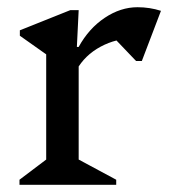

<svg xmlns="http://www.w3.org/2000/svg" viewBox="-20 -512 475 532"><path d="M34 0V-14L124 -82L108 -54V-394L151 -331L35 -413V-428L175 -484H198L193 -382H198V-52L183 -78L302 -14V0ZM192 -318 183 -382H198Q226 -433 270 -462.5Q314 -492 361 -492Q395 -492 426 -482L373 -343H357L272 -432L353 -406Q302 -406 258.5 -382.5Q215 -359 192 -318Z"/></svg>

Font: Platypi Light Light
Style: Regular
Weight: 300
Version: Version 1.200